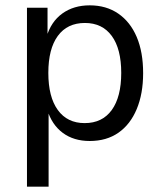

<svg xmlns="http://www.w3.org/2000/svg" viewBox="-20 -519 611 719"><path d="M81 180V-490H158V-380H154Q171 -438 213.5 -468.5Q256 -499 316 -499Q378 -499 423 -468Q468 -437 492 -380.5Q516 -324 516 -245Q516 -168 492 -110.5Q468 -53 423.5 -22Q379 9 316 9Q256 9 215 -21.5Q174 -52 157 -108H162V180ZM297 -58Q363 -58 398.5 -107Q434 -156 434 -246Q434 -336 398.5 -384.5Q363 -433 298 -433Q232 -433 196.5 -384.5Q161 -336 161 -246Q161 -156 196.5 -107Q232 -58 297 -58Z"/></svg>

Font: Nunito Sans 10pt SemiCondensed
Style: Regular
Weight: 400
Width: 4
Designer: Vernon Adams
Foundry: Vernon Adams
Version: Version 3.101;gftools[0.9.27]